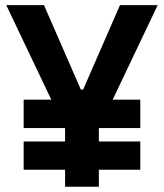

<svg xmlns="http://www.w3.org/2000/svg" viewBox="-20 -713 626 733"><path d="M70.3 -224.1H227.5L228.5 -222.2V-172.9H70.3V-64.9H228.5V0H357.4V-64.9H515.6V-172.9H357.4V-222.2L358.4 -224.1H515.6V-332.5H410.2L582 -693.4H438L297.4 -371.1H288.6L147.9 -693.4H3.9L175.8 -332.5H70.3Z"/></svg>

Font: Cascadia Code
Style: Bold
Weight: 700
Monospace: yes
Designer: Aaron Bell
Foundry: Saja Typeworks
Version: Version 2404.023